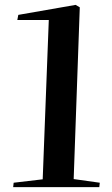

<svg xmlns="http://www.w3.org/2000/svg" viewBox="-20 -767 461 787"><path d="M180 -685H51L55 -706L290 -747L307 -737L282 -33L389 -18L387 0H34L36 -18L155 -32Z"/></svg>

Font: Literata 72pt SemiBold
Style: Italic
Weight: 600
Italic angle: -2°
Designer: Latin by Veronika Burian and Jose Scaglione. Greek by Irene Vlachou. Cyrillic by Vera Evstafieva
Foundry: TypeTogether
Version: Version 3.002